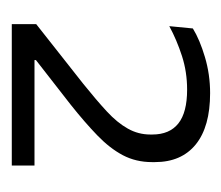

<svg xmlns="http://www.w3.org/2000/svg" viewBox="-46 -702 385 334"><g transform="rotate(90 147.0 -535.5)"><path d="M268.5 -363H22.5V-405.5L126.5 -487.5Q154.5 -510 174.2 -528.2Q194 -546.5 204.2 -564.8Q214.5 -583 214.5 -604V-607.5Q214.5 -637.5 195.2 -652.8Q176 -668 136.5 -668Q105.5 -668 77.8 -659Q50 -650 26 -637L30 -678Q49.5 -690 79.8 -699Q110 -708 142.5 -708Q201 -708 231.8 -683Q262.5 -658 262.5 -612V-607Q262.5 -579 250.5 -556.2Q238.5 -533.5 216 -511.8Q193.5 -490 162 -465L85 -405V-394L64.5 -402.5H268.5Z"/></g></svg>

Font: Anek Malayalam Medium Light
Style: Regular
Weight: 300
Version: Version 1.003